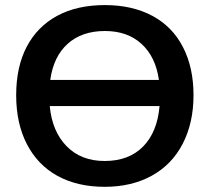

<svg xmlns="http://www.w3.org/2000/svg" viewBox="-20 -718 818 748"><path d="M733.9 -347.2Q733.9 -239.7 691.9 -158.2Q649.9 -76.7 571.3 -33.4Q492.7 9.8 387.7 9.8Q281.2 9.8 203.1 -33.2Q126.5 -75.7 84.7 -156.5Q43 -237.3 43 -347.2Q43 -457.5 84.2 -536.1Q125.5 -614.7 202.9 -656.5Q280.3 -698.2 388.7 -698.2Q495.6 -698.2 573.7 -656.2Q651.9 -614.3 692.9 -534.4Q733.9 -454.6 733.9 -347.2ZM388.7 -597.2Q299.3 -597.2 243.9 -547.6Q188.5 -498 175.8 -406.7H599.1Q586.4 -496.6 531.5 -546.9Q476.6 -597.2 388.7 -597.2ZM387.7 -90.8Q481.9 -90.8 537.4 -147Q592.8 -203.1 601.6 -304.7H173.8Q183.1 -206.1 239.5 -148.4Q295.9 -90.8 387.7 -90.8Z"/></svg>

Font: Arimo SemiBold
Style: Regular
Weight: 600
Designer: Steve Matteson
Foundry: Monotype Imaging Inc.
Version: Version 1.33